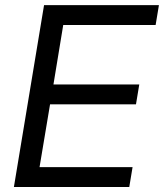

<svg xmlns="http://www.w3.org/2000/svg" viewBox="-20 -748 656 768"><path d="M35.6 0 156.2 -727.5H615.7L602.5 -647.9H232.9L193.8 -410.2H537.1L523.9 -330.6H180.2L138.2 -79.6H510.3L497.1 0Z"/></svg>

Font: Inter 24pt
Style: Italic
Weight: 400
Italic angle: -9.3988°
Designer: Rasmus Andersson
Foundry: rsms
Version: Version 4.001;git-66647c0bb